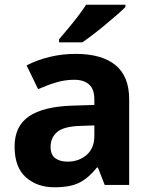

<svg xmlns="http://www.w3.org/2000/svg" viewBox="-20 -786 644 816"><path d="M302 -557Q412 -557 470.5 -509.5Q529 -462 529 -364V0H425L396 -74H392Q357 -30 318 -10Q279 10 211 10Q138 10 90 -32.5Q42 -75 42 -163Q42 -250 103 -291.5Q164 -333 286 -337L381 -340V-364Q381 -407 358.5 -427Q336 -447 296 -447Q256 -447 218 -435.5Q180 -424 142 -407L93 -508Q137 -531 190.5 -544Q244 -557 302 -557ZM323 -251Q251 -249 223 -225Q195 -201 195 -162Q195 -128 215 -113.5Q235 -99 267 -99Q315 -99 348 -127.5Q381 -156 381 -208V-253ZM513 -756Q499 -742 476 -722Q453 -702 426.5 -680Q400 -658 374.5 -638.5Q349 -619 330 -606H231V-619Q247 -638 268.5 -663.5Q290 -689 311 -716.5Q332 -744 346 -766H513Z"/></svg>

Font: Noto Sans Gunjala Gondi
Style: Regular
Weight: 400
Designer: Ek Type
Foundry: Ek Type
Version: Version 1.004